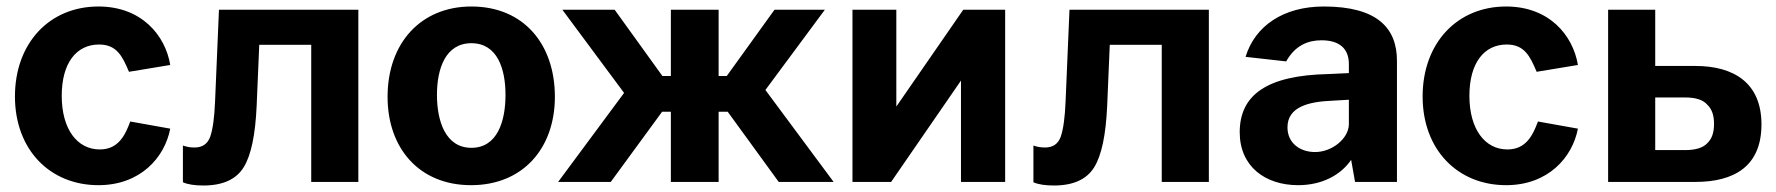

<svg xmlns="http://www.w3.org/2000/svg" viewBox="-20 -560 5468 591"><path d="M283 -540C132 -540 26 -427 26 -263C26 -100 133 10 283 10C412 10 487 -75 504 -164L381 -186C365 -143 344 -100 287 -100C218 -100 170 -162 170 -265C170 -366 215 -423 285 -423C340 -423 357 -386 377 -339L504 -360C489 -451 416 -540 283 -540Z M778 -422H938V0H1083V-530H654L642 -248C640 -198 635 -162 627 -139C619 -117 603 -106 579 -106C564 -106 555 -108 543 -112V1C558 8 581 11 606 11C666 11 707 -8 730 -45C753 -82 766 -145 770 -234Z M1430 10C1590 10 1688 -104 1688 -262C1688 -424 1592 -540 1431 -540C1276 -540 1173 -428 1173 -262C1173 -103 1271 10 1430 10ZM1431 -105C1351 -105 1325 -188 1325 -268C1325 -348 1351 -427 1431 -427C1511 -427 1536 -348 1536 -268C1536 -187 1511 -105 1431 -105Z M1860 0 2018 -216H2045V0H2192V-216H2220L2377 0H2546L2336 -283L2519 -530H2364L2217 -326H2192V-530H2045V-326H2019L1872 -530H1711L1901 -274L1698 0Z M2739 -232V-530H2604V0H2723L2938 -312V0H3074V-530H2945Z M3396 -422H3556V0H3701V-530H3272L3260 -248C3258 -198 3253 -162 3245 -139C3237 -117 3221 -106 3197 -106C3182 -106 3173 -108 3161 -112V1C3176 8 3199 11 3224 11C3284 11 3325 -8 3348 -45C3371 -82 3384 -145 3388 -234Z M3976 10C4049 10 4107 -21 4139 -68L4151 0H4280V-373C4280 -473 4220 -540 4055 -540C3930 -540 3843 -480 3814 -385L3939 -371C3967 -421 4007 -436 4048 -436C4102 -436 4132 -411 4132 -363V-335L4068 -332C3880 -328 3796 -268 3796 -153C3796 -48 3874 10 3976 10ZM4028 -92C3981 -92 3943 -120 3943 -168C3943 -232 4010 -247 4080 -250L4132 -253V-177C4131 -133 4080 -92 4028 -92Z M4616 -540C4465 -540 4359 -427 4359 -263C4359 -100 4466 10 4616 10C4745 10 4820 -75 4837 -164L4714 -186C4698 -143 4677 -100 4620 -100C4551 -100 4503 -162 4503 -265C4503 -366 4548 -423 4618 -423C4673 -423 4690 -386 4710 -339L4837 -360C4822 -451 4749 -540 4616 -540Z M5075 -530H4930V0H5198C5318 0 5402 -48 5402 -177C5402 -305 5317 -357 5198 -357H5075ZM5167 -260C5199 -260 5222 -253 5235 -238C5250 -224 5256 -204 5256 -179C5256 -153 5250 -133 5235 -119C5222 -105 5199 -98 5167 -98H5075V-260Z"/></svg>

Font: Cheyenne Sans
Style: Bold
Weight: 700
Designer: The Public Sans project authors (U.S. Web Design System), Libre Franklin designed by Pablo Impallari and Rodrigo Fuenzal
Foundry: The Cheyenne Sans Project Authors
Version: Version 2.007